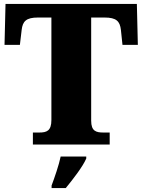

<svg xmlns="http://www.w3.org/2000/svg" viewBox="-20 -734 722 975"><path d="M147 0H537V-61H505C468 -61 443 -68 443 -121V-645H511C571 -645 589 -626 594 -582L602 -506H680L675 -714H8L3 -506H81L90 -582C95 -626 113 -645 173 -645H241V-125C241 -69 217 -61 179 -61H147ZM242 208V221H314C350 177 400 113 418 71V61H288C280 102 256 171 242 208Z"/></svg>

Font: Noto Serif Georgian Black
Style: Regular
Weight: 900
Designer: Monotype Design Team, Akaki Razmadze
Foundry: Google LLC
Version: Version 2.003